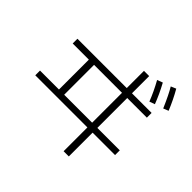

<svg xmlns="http://www.w3.org/2000/svg" viewBox="-202 -1109 1404 1404"><g transform="rotate(45 500.0 -407.0)"><path d="M912 -690Q868 -792 837 -843L877 -860Q918 -789 952 -706ZM805 -654Q776 -729 733 -806L776 -822Q819 -743 847 -669ZM618 -200H79V-249H275V-558H108V-607H618V-785H672V-607H875V-558H672V-249H904V-200H672V46H618ZM329 -558V-249H618V-558Z"/></g></svg>

Font: IBM Plex Sans JP Light
Style: Regular
Weight: 300
Designer: Mike Abbink; Paul van der Laan; Pieter van Rosmalen; Wujin Sim; Yejin Wi; Jinhee Kim; Boomi Park; Yona Kim; Kichan Ma
Foundry: Sandoll Inc.
Version: Version 1.002